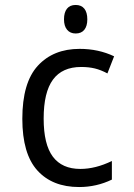

<svg xmlns="http://www.w3.org/2000/svg" viewBox="-20 -744 540 774"><path d="M70 -265Q70 -411 132.5 -479Q195 -547 301 -547Q377 -547 440 -517L413 -448Q387 -462 362.5 -468Q338 -474 307 -474Q231 -474 193.5 -423Q156 -372 156 -266Q156 -162 193 -112.5Q230 -63 304 -63Q365 -63 431 -95V-20Q369 10 299 10Q191 10 130.5 -57Q70 -124 70 -265ZM238 -666Q238 -694 250 -709Q262 -724 285 -724Q308 -724 320 -709Q332 -694 332 -666Q332 -639 320 -624Q308 -609 285 -609Q263 -609 250.5 -624Q238 -639 238 -666Z"/></svg>

Font: Noto Sans Mono UI Cond
Style: Regular
Weight: 400
Width: 3
Monospace: yes
Designer: Monotype Design team
Foundry: Monotype Imaging Inc.
Version: Version 1.000